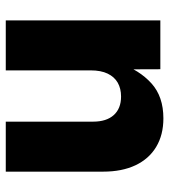

<svg xmlns="http://www.w3.org/2000/svg" viewBox="18 -580 573 649"><g transform="rotate(-90 304.5 -255.5)"><path d="M229 10.3Q172.9 10.3 132.3 -14.2Q91.8 -38.6 70.3 -84.2Q48.8 -129.9 48.8 -193.4V-522.5H217.8V-227.5Q217.8 -182.1 240 -157.5Q262.2 -132.8 302.7 -132.8Q329.6 -132.8 349.4 -144Q369.1 -155.3 380.1 -178Q391.1 -200.7 391.1 -235.4V-522.5H560.1V0H395L394.5 -138.2H415.5Q392.1 -70.8 347.4 -30.3Q302.7 10.3 229 10.3Z"/></g></svg>

Font: Inter 28pt ExtraBold
Style: Regular
Weight: 800
Designer: Rasmus Andersson
Foundry: rsms
Version: Version 4.001;git-66647c0bb